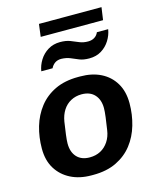

<svg xmlns="http://www.w3.org/2000/svg" viewBox="-126 -939 846 1035"><g transform="rotate(-15 297.0 -421.0)"><path d="M254 10Q189 10 139.5 -15Q90 -40 61.5 -86Q33 -132 33 -198Q33 -262 50 -320Q67 -378 102.5 -423.5Q138 -469 192.5 -495Q247 -521 322 -521H333Q399 -521 448 -496.5Q497 -472 525 -425.5Q553 -379 553 -313Q553 -250 536 -191.5Q519 -133 484 -88Q449 -43 394.5 -16.5Q340 10 265 10ZM271 -86Q305 -86 331.5 -100Q358 -114 376 -141Q394 -168 399 -204Q405 -242 409 -273.5Q413 -305 413 -323Q413 -370 387.5 -398Q362 -426 315 -426Q282 -426 255 -411.5Q228 -397 211 -370.5Q194 -344 188 -308Q182 -269 178 -237.5Q174 -206 174 -189Q174 -141 199.5 -113.5Q225 -86 271 -86ZM138 -602Q143 -634 161 -663Q179 -692 208.5 -710Q238 -728 276 -728Q309 -728 332 -719Q355 -710 376 -701Q397 -692 424 -692Q445 -692 460 -701.5Q475 -711 482 -728H545Q540 -696 522 -667Q504 -638 475 -620Q446 -602 407 -602Q374 -602 352 -611Q330 -620 309 -629Q288 -638 259 -639Q238 -639 223.5 -629Q209 -619 201 -602ZM183 -782 192 -852H541L531 -782Z"/></g></svg>

Font: Chivo SemiBold
Style: Italic
Weight: 600
Italic angle: -8.05°
Designer: Hector Gatti
Foundry: Omnibus-Type
Version: Version 2.002